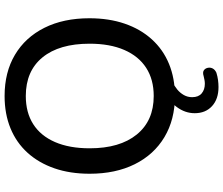

<svg xmlns="http://www.w3.org/2000/svg" viewBox="-86 -668 948 815"><g transform="rotate(-90 387.5 -260.0)"><path d="M388 9Q288 9 213.5 -35.5Q139 -80 98.5 -161.5Q58 -243 58 -353Q58 -436 81 -502.5Q104 -569 147 -616.5Q190 -664 251 -689Q312 -714 388 -714Q489 -714 563 -670Q637 -626 677.5 -545Q718 -464 718 -354Q718 -271 695 -204Q672 -137 628.5 -89Q585 -41 524 -16Q463 9 388 9ZM388 -81Q458 -81 507.5 -113Q557 -145 583.5 -206Q610 -267 610 -353Q610 -482 552 -553Q494 -624 388 -624Q318 -624 268.5 -592.5Q219 -561 192.5 -500Q166 -439 166 -353Q166 -225 224.5 -153Q283 -81 388 -81ZM426 194Q375 194 345 166.5Q315 139 315 93Q315 52 341.5 16.5Q368 -19 414 -39L446 0Q430 7 415.5 19Q401 31 392 47Q383 63 383 82Q383 109 399 122.5Q415 136 440 136Q448 136 456 134.5Q464 133 472 131Q488 126 496.5 131.5Q505 137 507.5 148Q510 159 505 169Q500 179 487 185Q471 190 455.5 192Q440 194 426 194Z"/></g></svg>

Font: Nunito SemiBold
Style: Regular
Weight: 600
Designer: Vernon Adams
Foundry: Vernon Adams
Version: Version 3.602